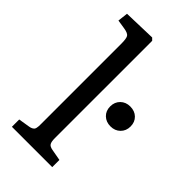

<svg xmlns="http://www.w3.org/2000/svg" viewBox="-235 -836 906 906"><g transform="rotate(45 217.5 -383.0)"><path d="M40 0V-48.8L97.2 -58.1Q106.4 -59.6 112.3 -62.7Q118.2 -65.9 121.3 -69.3Q124.5 -72.8 126 -79.8Q127.4 -86.9 127.7 -92.3Q127.9 -97.7 127.9 -108.9V-643.1Q127.9 -676.8 120.8 -687.7Q113.8 -698.7 85 -703.1L41 -710L46.9 -761.2L210 -766.1L221.2 -754.9V-105Q221.2 -82 227.1 -71.8Q232.9 -61.5 252.9 -58.1L309.1 -47.9V0ZM367.2 -330.1Q337.9 -330.1 318.8 -348.4Q299.8 -366.7 299.8 -396Q299.8 -425.3 318.8 -444.1Q337.9 -462.9 367.2 -462.9Q397.5 -462.9 416.3 -444.6Q435.1 -426.3 435.1 -397Q435.1 -367.7 416 -348.9Q397 -330.1 367.2 -330.1Z"/></g></svg>

Font: Literata Book
Style: Regular
Weight: 400
Designer: Latin by Veronika Burian and Jose Scaglione. Greek by Irene Vlachou. Cyrillic by Vera Evstafieva
Foundry: TypeTogether
Version: Version 2.003;PS 002.003;hotconv 1.0.88;makeotf.lib2.5.64775